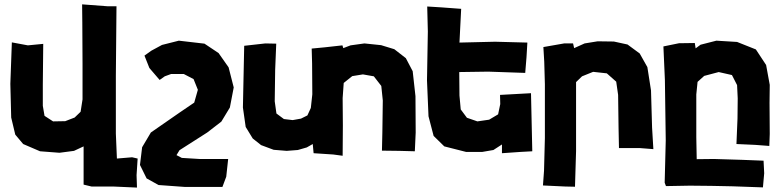

<svg xmlns="http://www.w3.org/2000/svg" viewBox="-20 -684 3569 878"><path d="M34.2 -490.2 27.3 -300.8 31.2 -146.5 49.8 -68.4 85.9 -25.4 163.1 7.8 252 14.6 318.4 5.9 362.3 -14.6V39.1V160.2L398.4 168.9H497.1L606.4 173.8L604.5 117.2L609.4 41L584 35.2L514.6 41L509.8 -73.2V-337.9L512.7 -655.3H472.7L355.5 -664.1L356.4 -579.1L357.4 -392.6V-229.5L348.6 -172.9L321.3 -146.5L278.3 -129.9L222.7 -128.9L183.6 -154.3L175.8 -200.2V-296.9L177.7 -483.4L107.4 -476.6Z M640.6 -429.7 663.1 -373 710 -318.4 733.4 -335 762.7 -345.7H820.3L865.2 -322.3L884.8 -273.4L868.2 -214.8L800.8 -168.9L669.9 -78.1L629.9 -10.7L620.1 70.3L650.4 131.8L705.1 162.1L826.2 170.9H997.1L1014.6 124L1023.4 43H892.6L811.5 38.1L787.1 25.4L800.8 2.9L927.7 -78.1L992.2 -127.9L1031.2 -192.4L1048.8 -284.2L1025.4 -376L979.5 -441.4L915 -484.4L797.9 -498L720.7 -478.5L671.9 -452.1Z M1096.7 -474.6 1092.8 -289.1 1090.8 -192.4 1103.5 -103.5 1135.7 -50.8 1173.8 -20.5 1231.4 1 1291 5.9 1341.8 2 1382.8 -9.8 1410.2 -25.4 1414.1 16.6 1503.9 22.5 1546.9 28.3 1547.9 -110.4 1546.9 -235.4 1551.8 -304.7 1590.8 -335.9 1639.6 -343.8 1689.5 -335 1723.6 -291 1730.5 -224.6 1728.5 -79.1 1726.6 4.9 1806.6 5.9 1877 7.8 1880.9 -78.1 1879.9 -244.1 1867.2 -358.4 1835.9 -418 1783.2 -459 1722.7 -477.5 1646.5 -485.4 1583 -476.6 1549.8 -463.9 1545.9 -476.6 1466.8 -467.8 1405.3 -461.9 1407.2 -394.5 1408.2 -252.9 1401.4 -190.4 1385.7 -156.2 1356.4 -141.6 1318.4 -134.8 1278.3 -139.6 1244.1 -165 1236.3 -220.7 1238.3 -364.3 1243.2 -484.4 1193.4 -485.4Z M2414.1 7.8 2410.2 -168.9 2408.2 -257.8 2266.6 -250 2267.6 -208 2257.8 -161.1 2216.8 -136.7 2163.1 -128.9 2115.2 -145.5 2086.9 -183.6 2081.1 -247.1 2080.1 -354.5 2212.9 -356.4 2381.8 -350.6 2387.7 -422.9 2391.6 -489.3 2244.1 -493.2 2081.1 -489.3 2088.9 -643.6 1997.1 -650.4 1933.6 -654.3 1936.5 -540 1932.6 -316.4 1939.5 -152.3 1962.9 -62.5 2011.7 -14.6 2111.3 10.7H2185.5L2236.3 2L2275.4 -23.4V16.6L2360.4 10.7Z M2464.8 -468.8 2468.8 -401.4 2471.7 -298.8V-52.7L2467.8 96.7L2462.9 164.1L2564.5 168.9L2609.4 169.9L2614.3 6.8V-99.6V-231.4V-308.6L2641.6 -335L2692.4 -355.5L2754.9 -348.6L2797.9 -310.5L2806.6 -250L2808.6 -99.6L2810.5 -6.8H2907.2L2967.8 -2L2961.9 -100.6L2957 -270.5L2940.4 -377L2905.3 -439.5L2849.6 -480.5L2787.1 -494.1L2712.9 -495.1L2653.3 -485.4L2605.5 -463.9L2600.6 -485.4H2559.6Z M3013.7 -471.7 3020.5 -318.4 3024.4 -42 3019.5 151.4 3025.4 167 3134.8 165 3233.4 166 3331.1 168 3468.8 172.9 3474.6 108.4 3471.7 50.8 3373 46.9 3245.1 43 3166 43.9 3164.1 -56.6V-252L3169.9 -309.6L3200.2 -336.9L3266.6 -354.5L3327.1 -340.8L3350.6 -294.9L3353.5 -234.4L3352.5 -141.6L3347.7 -25.4L3433.6 -21.5L3498 -16.6L3500 -71.3L3499 -213.9L3500 -295.9L3483.4 -386.7L3436.5 -458L3350.6 -492.2L3255.9 -498L3183.6 -479.5L3161.1 -462.9L3157.2 -487.3L3085 -486.3Z"/></svg>

Font: MaokenAssortedSans-TC
Style: Regular
Weight: 500
Version: Version 0.83